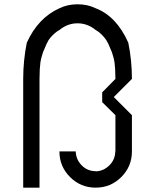

<svg xmlns="http://www.w3.org/2000/svg" viewBox="-20 -863 694 883"><path d="M328.3 -166.7Q329.2 -130 355.4 -102.9Q381.7 -75.8 420 -75.8V-75Q455.8 -75.8 482.9 -102.5Q510 -129.2 510 -166.7H510.8V-333.3L450 -393.3V-438.3L510.8 -500Q510.8 -524.2 509.6 -544.2Q508.3 -564.2 506.7 -575.8Q505 -587.5 500.8 -602.5Q496.7 -617.5 494.6 -622.9Q492.5 -628.3 485.4 -644.6Q478.3 -660.8 475.8 -666.7H475Q469.2 -680.8 452.5 -698.8Q435.8 -716.7 420 -725Q382.5 -755.8 336.7 -755.8Q290.8 -755.8 253.3 -725Q237.5 -716.7 220 -698.8Q202.5 -680.8 197.5 -666.7H196.7Q194.2 -660.8 187.1 -644.6Q180 -628.3 177.9 -622.9Q175.8 -617.5 171.7 -602.5Q167.5 -587.5 165.8 -575.8Q164.2 -564.2 162.9 -544.2Q161.7 -524.2 161.7 -500V0H86.7V-500Q86.7 -585 103.3 -666.7Q155 -780.8 253.3 -825Q290.8 -843.3 336.7 -843.3Q382.5 -843.3 420 -825Q515.8 -788.3 570 -666.7Q586.7 -585 586.7 -500L503.3 -416.7L586.7 -333.3V-166.7Q586.7 -97.5 537.9 -48.8Q489.2 0 420 0Q350.8 0 302.1 -48.8Q253.3 -97.5 253.3 -166.7Z"/></svg>

Font: 0xA000
Style: Regular
Weight: 400
Version: Version 0.1